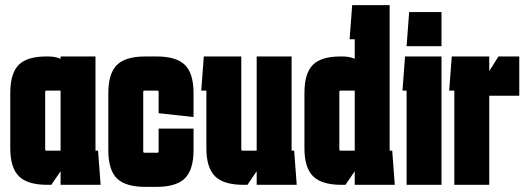

<svg xmlns="http://www.w3.org/2000/svg" viewBox="-20 -720 2063 748"><path d="M164 0Q87 0 53.5 -33.5Q20 -67 20 -143V-357Q20 -434 52.5 -467Q85 -500 160 -500H169Q195 -500 216 -491V-500H352V-133H362L372 0H216V-53L180 0ZM161 -367Q156 -367 156 -362V-138Q156 -133 161 -133H216V-367Z M402 -135V-357Q402 -434 435.5 -467Q469 -500 546 -500H590Q667 -500 700.5 -467Q734 -434 734 -357V-264L598 -279V-362Q598 -367 593 -367H543Q538 -367 538 -362V-130Q538 -125 543 -125H593Q598 -125 598 -130V-219H734V-135Q734 -59 700.5 -25.5Q667 8 590 8H546Q469 8 435.5 -25Q402 -58 402 -135Z M980 0V-53L944 0H928Q851 0 817.5 -33.5Q784 -67 784 -143V-367H764L774 -500H920V-138Q920 -133 925 -133H980V-500H1116V-133H1126L1136 0Z M1310 0Q1233 0 1199.5 -33.5Q1166 -67 1166 -143V-357Q1166 -434 1198.5 -467Q1231 -500 1306 -500H1315Q1341 -500 1362 -491V-567H1342L1352 -700H1498V-133H1508L1518 0H1362V-53L1326 0ZM1307 -367Q1302 -367 1302 -362V-138Q1302 -133 1307 -133H1362V-367Z M1564 -540 1574 -673H1700V-540ZM1564 0V-367H1548L1558 -500H1700V0Z M1750 0V-367H1730L1740 -500H1886V-443L1922 -500H2003V-347H1886V0Z"/></svg>

Font: Karantina
Style: Bold
Weight: 700
Designer: Rony Koch
Foundry: Rony Koch
Version: Version 1.000; ttfautohint (v1.8.3)